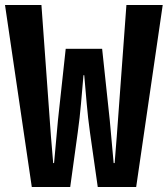

<svg xmlns="http://www.w3.org/2000/svg" viewBox="-35 -747 670 767"><path d="M92 0 -15 -727H130.5L168.5 -202.5Q170.5 -175.5 173 -149Q175.5 -122.5 177.5 -95.5H181L196.5 -266.5L227.5 -552H373L403.5 -266.5L419 -95.5H423Q425 -122.5 427.2 -149Q429.5 -175.5 431.5 -202.5L470 -727H615L509 0H355.5L324.5 -217.5Q316 -278.5 311.5 -332Q307 -385.5 301.5 -446.5H298.5Q293 -385.5 288.5 -332Q284 -278.5 275.5 -217.5L245.5 0Z"/></svg>

Font: Spline Sans Mono
Style: Bold
Weight: 700
Designer: Eben Sorkin, Mirko Velimirovic
Foundry: Sorkin Type
Version: Version 1.004